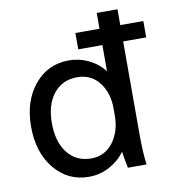

<svg xmlns="http://www.w3.org/2000/svg" viewBox="-80 -772 772 853"><g transform="rotate(-10 305.5 -345.5)"><path d="M304.2 -556.2V-629.9H413.1V-701.2H506.8V-629.9H610.8V-556.2H506.8V-145Q506.8 -52.7 514.2 0H430.2Q419.9 -49.3 417 -74.2Q389.6 -36.6 346.4 -13.4Q303.2 9.8 253.9 9.8Q158.7 9.8 98.4 -64Q38.1 -137.7 38.1 -253.9Q38.1 -368.7 98.4 -441.9Q158.7 -515.1 253.9 -515.1Q301.3 -515.1 343.5 -494.6Q385.7 -474.1 413.1 -438V-556.2ZM413.1 -238.8V-271Q413.1 -340.8 376.7 -387.9Q340.3 -435.1 277.8 -435.1Q210.4 -435.1 171.1 -386Q131.8 -336.9 131.8 -253.9Q131.8 -168.5 171.1 -118.7Q210.4 -68.8 277.8 -68.8Q338.9 -68.8 376 -117.7Q413.1 -166.5 413.1 -238.8Z"/></g></svg>

Font: LT Superior Med
Style: Regular
Weight: 500
Designer: Daniel Lyons
Foundry: LyonsType
Version: Version 1.000